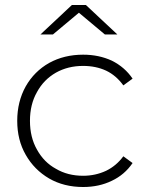

<svg xmlns="http://www.w3.org/2000/svg" viewBox="-20 -745 595 769"><path d="M313 4Q236 4 177 -30Q117 -65 83 -125Q49 -184 49 -261Q49 -338 83 -399Q117 -459 177 -493Q237 -526 313 -526Q376 -526 428 -502Q480 -476 511 -430L474 -403Q445 -443 405 -462Q364 -481 313 -481Q252 -481 204 -454Q155 -426 128 -376Q100 -327 100 -261Q100 -195 128 -146Q156 -95 204 -69Q251 -41 313 -41Q362 -41 405 -61Q446 -81 474 -119L511 -92Q479 -45 428 -21Q377 4 313 4ZM450 -607H400L296 -694L192 -607H142L268 -725H324Z"/></svg>

Font: Montserrat Light Alt1
Style: Light
Weight: 500
Designer: Differentunic
Foundry: Julieta Ulanovsky
Version: 0.1